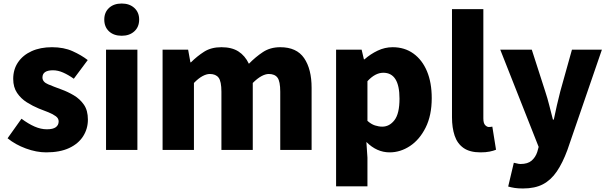

<svg xmlns="http://www.w3.org/2000/svg" viewBox="-20 -851 3450 1090"><path d="M242 14Q187 14 127 -8Q67 -30 23 -66L102 -177Q141 -148 176.5 -132.5Q212 -117 246 -117Q281 -117 297 -129Q313 -141 313 -162Q313 -179 297 -191Q281 -203 255 -213.5Q229 -224 200 -235Q166 -249 132.5 -270Q99 -291 77 -323.5Q55 -356 55 -403Q55 -457 82.5 -497.5Q110 -538 159.5 -560.5Q209 -583 275 -583Q342 -583 392 -560.5Q442 -538 478 -510L399 -404Q368 -426 338.5 -439Q309 -452 281 -452Q221 -452 221 -411Q221 -386 253 -372.5Q285 -359 329 -343Q365 -330 399.5 -309.5Q434 -289 456.5 -256.5Q479 -224 479 -172Q479 -120 452 -77.5Q425 -35 372.5 -10.5Q320 14 242 14Z M582 0V-569H760V0ZM671 -648Q626 -648 599 -673Q572 -698 572 -740Q572 -781 599 -806Q626 -831 671 -831Q715 -831 742.5 -806Q770 -781 770 -740Q770 -698 742.5 -673Q715 -648 671 -648Z M903 0V-569H1048L1061 -497H1064Q1099 -532 1139 -557.5Q1179 -583 1237 -583Q1296 -583 1333.5 -559Q1371 -535 1393 -489Q1430 -527 1472 -555Q1514 -583 1571 -583Q1664 -583 1706.5 -521Q1749 -459 1749 -352V0H1571V-330Q1571 -389 1555.5 -410Q1540 -431 1506 -431Q1487 -431 1464 -418.5Q1441 -406 1415 -380V0H1237V-330Q1237 -389 1221 -410Q1205 -431 1171 -431Q1152 -431 1129 -418.5Q1106 -406 1081 -380V0Z M1888 207V-569H2033L2046 -514H2049Q2083 -544 2124 -563.5Q2165 -583 2209 -583Q2277 -583 2327 -547Q2377 -511 2404 -446.5Q2431 -382 2431 -294Q2431 -196 2396.5 -127Q2362 -58 2307.5 -22Q2253 14 2192 14Q2119 14 2060 -45L2066 44V207ZM2150 -132Q2191 -132 2219.5 -169Q2248 -206 2248 -291Q2248 -438 2156 -438Q2110 -438 2066 -390V-165Q2087 -146 2108.5 -139Q2130 -132 2150 -132Z M2708 14Q2647 14 2611.5 -11Q2576 -36 2561 -81Q2546 -126 2546 -185V-799H2724V-179Q2724 -151 2734.5 -140.5Q2745 -130 2755 -130Q2760 -130 2764 -130.5Q2768 -131 2775 -132L2796 -1Q2782 5 2760 9.5Q2738 14 2708 14Z M2949 219Q2921 219 2902 216Q2883 213 2865 208L2897 73Q2905 74 2915 77Q2925 80 2935 80Q2976 80 2998 61Q3020 42 3030 12L3038 -17L2820 -569H2999L3075 -333Q3088 -294 3098 -254Q3108 -214 3119 -172H3124Q3132 -213 3141.5 -253Q3151 -293 3161 -333L3227 -569H3397L3201 1Q3174 74 3141 122.5Q3108 171 3062.5 195Q3017 219 2949 219Z"/></svg>

Font: Source Han Sans SC Heavy
Style: Regular
Weight: 900
Designer: Ryoko NISHIZUKA Ë•øÂ°öÊ∂ºÂ≠ê (kana, bopomofo & ideographs); Paul D. Hunt (Latin, Greek & Cyrillic); Sandoll Communicatio
Foundry: Adobe
Version: Version 2.004;hotconv 1.0.118;makeotfexe 2.5.65603